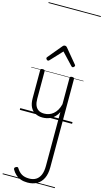

<svg xmlns="http://www.w3.org/2000/svg" viewBox="-278 -1336 1172 2182"><g transform="rotate(15 307.5 -245.5)"><path d="M270 18Q222 18 185 -1.5Q148 -21 127.5 -61.5Q107 -102 107 -166V-496Q107 -505 113 -509.5Q119 -514 132 -514Q146 -514 152.5 -509.5Q159 -505 159 -496V-171Q159 -127 171.5 -95.5Q184 -64 210 -47Q236 -30 277 -30Q306 -30 333 -39Q360 -48 383 -67Q406 -86 424 -116Q442 -146 452 -187V-496Q452 -506 458.5 -510.5Q465 -515 479 -515Q492 -515 498 -510.5Q504 -506 504 -496V542Q504 619 479 671Q454 723 407.5 749.5Q361 776 297 776Q252 776 217 763.5Q182 751 156.5 727.5Q131 704 114 674Q108 664 110.5 655Q113 646 126 640Q137 634 144.5 635.5Q152 637 157 647Q182 687 216 707Q250 727 304 727Q350 727 383 707Q416 687 434 645.5Q452 604 452 539V-95Q437 -63 415.5 -41Q394 -19 370 -6Q346 7 320.5 12.5Q295 18 270 18ZM163 -623Q155 -623 147.5 -631Q140 -639 140 -647Q140 -649 141 -652Q142 -655 145 -659L283 -825Q288 -831 293.5 -834Q299 -837 308 -837Q317 -837 322.5 -834Q328 -831 333 -825L471 -659Q475 -655 476 -652Q477 -649 477 -647Q477 -639 469 -631Q461 -623 453 -623Q448 -623 444.5 -625.5Q441 -628 437 -632L308 -769L180 -632Q176 -628 172 -625.5Q168 -623 163 -623ZM0 747H615V757H0ZM0 -20H615V0H0ZM0 -505H615V-500H0ZM0 -1267H615V-1257H0Z"/></g></svg>

Font: Playwrite VN Guides
Style: Regular
Weight: 400
Designer: Veronika Burian, José Scaglione
Foundry: TypeTogether
Version: Version 1.003